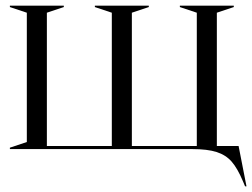

<svg xmlns="http://www.w3.org/2000/svg" viewBox="-20 -528 893 680"><path d="M15 -5 75 -25V-483L15 -503V-508H206V-503L146 -483V-11H376V-483L316 -503V-508H507V-503L447 -483V-11H677V-483L617 -503V-508H808V-503L748 -483V-11H825L853 132H848L840 113Q821 68 800.5 44.5Q780 21 747.5 10.5Q715 0 660 0H15Z"/></svg>

Font: Nyght Serif Light
Style: Regular
Weight: 300
Designer: Maksym Kobuzan
Version: Version 0.410